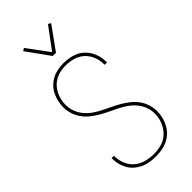

<svg xmlns="http://www.w3.org/2000/svg" viewBox="-299 -1027 1097 1097"><g transform="rotate(-45 250.0 -478.0)"><path d="M249 8Q225 8 201.5 4.5Q178 1 156.5 -8.5Q135 -18 116.5 -33.5Q98 -49 86 -69.5Q74 -90 68 -113Q62 -136 62 -160V-165H81V-160Q81 -129 93.5 -98.5Q106 -68 130 -47.5Q154 -27 185.5 -18.5Q217 -10 249 -10Q271 -10 292.5 -13.5Q314 -17 333.5 -26.5Q353 -36 369 -51.5Q385 -67 395.5 -86Q406 -105 411.5 -126.5Q417 -148 417 -170Q417 -198 407 -224.5Q397 -251 379 -272.5Q361 -294 338 -310Q315 -326 290 -338.5Q265 -351 239.5 -363Q214 -375 190 -389Q166 -403 144 -420.5Q122 -438 105.5 -461Q89 -484 80.5 -511Q72 -538 72 -565Q72 -589 77.5 -612.5Q83 -636 93.5 -657Q104 -678 121 -695Q138 -712 159 -723Q180 -734 203.5 -738.5Q227 -743 251 -743Q274 -743 297 -739Q320 -735 341 -725.5Q362 -716 379 -700Q396 -684 407.5 -664Q419 -644 424.5 -621Q430 -598 430 -575V-570H411V-575Q411 -606 399.5 -635.5Q388 -665 365.5 -686Q343 -707 312.5 -716Q282 -725 251 -725Q230 -725 209 -721Q188 -717 169 -707Q150 -697 135 -681.5Q120 -666 110.5 -647.5Q101 -629 96 -608Q91 -587 91 -566Q91 -538 101 -511Q111 -484 129 -462.5Q147 -441 170 -425Q193 -409 218 -396.5Q243 -384 268.5 -372Q294 -360 318 -346Q342 -332 364 -314.5Q386 -297 402.5 -274.5Q419 -252 427.5 -225Q436 -198 436 -170Q436 -145 430 -121.5Q424 -98 412.5 -76.5Q401 -55 383 -38Q365 -21 343 -10.5Q321 0 297 4Q273 8 249 8ZM237 -815 137 -954 153 -964 250 -833 347 -964 363 -954 263 -815Z"/></g></svg>

Font: Iosevka Thin
Style: Regular
Weight: 100
Monospace: yes
Designer: Belleve Invis
Foundry: Belleve Invis
Version: Version 32.5.0; ttfautohint (v1.8.4)